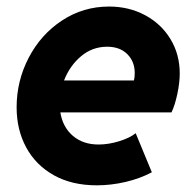

<svg xmlns="http://www.w3.org/2000/svg" viewBox="-20 -553 584 581"><path d="M30.3 -228.5Q30.3 -308.1 66.9 -378.4Q103.5 -448.7 167.7 -491Q231.9 -533.2 310.1 -533.2Q370.1 -533.2 418.9 -507.1Q467.8 -481 495.8 -434.8Q523.9 -388.7 523.9 -330.6Q523.9 -302.7 516.6 -268.6Q509.3 -234.4 499 -212.9H162.6Q169.9 -168 200.7 -141.8Q231.4 -115.7 278.3 -115.7Q308.6 -115.7 340.8 -125.7Q373 -135.7 390.6 -149.9L439.5 -31.7Q403.8 -12.7 359.9 -2.4Q315.9 7.8 272.9 7.8Q197.3 7.8 142.6 -22.9Q87.9 -53.7 59.1 -107.2Q30.3 -160.6 30.3 -228.5ZM385.3 -309.6Q387.7 -319.3 387.7 -332Q387.7 -366.7 365.2 -389.2Q342.8 -411.6 304.2 -411.6Q259.8 -411.6 225.6 -383.1Q191.4 -354.5 173.8 -309.6Z"/></svg>

Font: Reddit Sans Vanilla ExtraBold
Style: Italic
Weight: 800
Italic angle: -11.25°
Designer: Stephen Hutchings
Version: Version 1.013